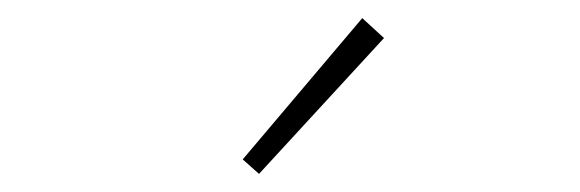

<svg xmlns="http://www.w3.org/2000/svg" viewBox="-20 -766 640 212"><path d="M266 -574 248 -590 380 -746 404 -724Z"/></svg>

Font: TypoPRO Source Code Pro
Style: Regular
Weight: 200
Monospace: yes
Designer: Paul D. Hunt, Teo Tuominen
Foundry: Adobe Systems Incorporated
Version: Version 2.010;PS 1.0;hotconv 1.0.84;makeotf.lib2.5.63406